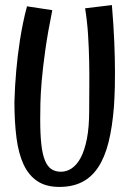

<svg xmlns="http://www.w3.org/2000/svg" viewBox="-20 -734 516 760"><path d="M431.2 -314Q424.8 -231.4 409.7 -171.1Q394.5 -110.8 368.4 -71.5Q342.3 -32.2 304.4 -13.2Q266.6 5.9 214.8 5.9Q162.1 5.9 127.7 -17.1Q93.3 -40 73.2 -83.3Q53.2 -126.5 45.2 -189Q37.1 -251.5 37.1 -331.1Q38.6 -391.1 44.4 -455.6Q46.9 -482.9 50.5 -513.9Q54.2 -544.9 59.3 -577.4Q64.5 -609.9 71.3 -643.3Q78.1 -676.8 86.9 -709L187 -693.8Q168.9 -604.5 159.2 -534.9Q149.4 -465.3 145 -412.8Q140.6 -360.4 139.9 -323.5Q139.2 -286.6 139.2 -262.2Q139.2 -202.6 143.6 -162.8Q147.9 -123 158 -98.9Q168 -74.7 183.6 -64.5Q199.2 -54.2 221.2 -54.2Q243.7 -54.2 263.9 -67.6Q284.2 -81.1 299.6 -109.9Q314.9 -138.7 324 -184.6Q333 -230.5 333 -295.9Q333 -338.4 333.5 -387.9Q334 -437.5 333 -490Q332 -542.5 328.6 -596.2Q325.2 -649.9 316.9 -701.2L422.9 -713.9Q429.7 -633.8 432.4 -566.9Q435.1 -500 435.1 -448.2Q435.1 -416 434.6 -391.4Q434.1 -366.7 433.1 -349.6Q432.1 -329.6 431.2 -314Z"/></svg>

Font: Englebert
Style: Regular
Weight: 400
Designer: Astigmatic (AOETI)
Foundry: Astigmatic (AOETI)
Version: Version 1.000